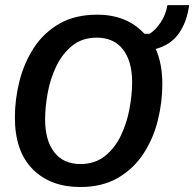

<svg xmlns="http://www.w3.org/2000/svg" viewBox="-20 -720 761 752"><path d="M294.2 12.5Q177.5 12.5 107.9 -57.5Q38.3 -127.5 38.3 -260Q38.3 -330.8 56.2 -402.1Q74.2 -473.3 112.5 -532.5Q150.8 -591.7 212.5 -627.1Q274.2 -662.5 360.8 -662.5Q476.7 -662.5 545.8 -587.5H565.8Q589.2 -602.5 609.2 -632.1Q629.2 -661.7 635.8 -700H720.8Q712.5 -635 680.8 -589.6Q649.2 -544.2 590 -528.3Q615.8 -470 615.8 -390.8Q615.8 -319.2 597.9 -247.5Q580 -175.8 541.2 -117.1Q502.5 -58.3 441.2 -22.9Q380 12.5 294.2 12.5ZM295 -77.5Q351.7 -77.5 390.8 -108.8Q430 -140 453.3 -188.8Q476.7 -237.5 487.1 -293.3Q497.5 -349.2 497.5 -397.5Q497.5 -480 461.7 -526.2Q425.8 -572.5 359.2 -572.5Q302.5 -572.5 263.8 -541.7Q225 -510.8 201.2 -462.1Q177.5 -413.3 167.1 -357.5Q156.7 -301.7 156.7 -252.5Q156.7 -170 192.5 -123.8Q228.3 -77.5 295 -77.5Z"/></svg>

Font: Familjen Grotesk GF Medium
Style: Italic
Weight: 500
Designer: Anders Wikstroem, Jonas Baeckman, Matilda Gysing, Kristian Moeller
Foundry: Familjen STHML AB
Version: Version 2.000; Beta; Release 4; Build 6